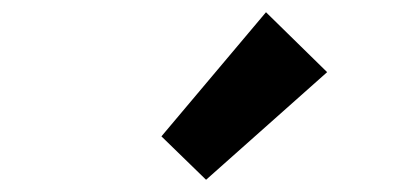

<svg xmlns="http://www.w3.org/2000/svg" viewBox="-20 -944 666 314"><path d="M244 -721 415 -924 515 -826 317 -650Z"/></svg>

Font: Noto Sans Tobesmart edit
Style: Bold
Weight: 700
Designer: Ryoko NISHIZUKA  (kana & ideographs); Paul D. Hunt (Latin, Greek & Cyrillic); Wenlong ZHANG  (bopomofo); Sandoll Communi
Foundry: Adobe Systems Incorporated
Version: Version 1.005 Oct 7, 2021